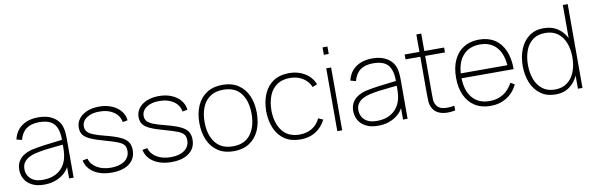

<svg xmlns="http://www.w3.org/2000/svg" viewBox="-50 -1165 5024 1625"><g transform="rotate(-10 2462.5 -352.5)"><path d="M227 15Q164 15 122.5 -7Q81 -29 60.5 -65Q40 -101 40 -143Q40 -190.5 60.8 -221.8Q81.5 -253 115 -271Q148.5 -289 187 -297Q234 -306.5 287.8 -313.8Q341.5 -321 387 -326Q432.5 -331 455 -334L440 -324Q442.5 -419.5 405.2 -466.2Q368 -513 274 -513Q206 -513 164.8 -482.8Q123.5 -452.5 107 -390L61 -402Q79 -477 134.8 -516Q190.5 -555 276 -555Q351 -555 401 -524.5Q451 -494 469 -442Q476 -422 479 -393.5Q482 -365 482 -338V0H443V-148L463 -147Q441.5 -70 377.5 -27.5Q313.5 15 227 15ZM225 -27Q283.5 -27 328.2 -48Q373 -69 400.8 -108.8Q428.5 -148.5 436 -204Q440 -232 440 -264Q440 -296 440 -310L462 -293Q435.5 -290.5 388.8 -286.2Q342 -282 290 -275.2Q238 -268.5 196 -258Q171.5 -252 145.5 -239Q119.5 -226 101.8 -202.5Q84 -179 84 -142Q84 -116 97 -89.5Q110 -63 140.8 -45Q171.5 -27 225 -27Z M809 14Q717.5 14 657 -24.2Q596.5 -62.5 582 -130L625 -138Q638.5 -88 688.2 -58Q738 -28 810 -28Q883.5 -28 926.8 -59.5Q970 -91 970 -145Q970 -174.5 957 -193.2Q944 -212 906.2 -227.5Q868.5 -243 795 -263Q718 -284 675.2 -303.8Q632.5 -323.5 615.2 -348.2Q598 -373 598 -409Q598 -452 623.5 -485Q649 -518 694 -536.5Q739 -555 798 -555Q857.5 -555 905.2 -535.2Q953 -515.5 982.2 -480.2Q1011.5 -445 1016 -399L973 -391Q963.5 -447.5 915.2 -480.2Q867 -513 795 -513Q727.5 -514 684.8 -485.5Q642 -457 642 -411Q642 -385.5 656.5 -367.2Q671 -349 707 -334Q743 -319 807 -303Q888 -282.5 933.2 -261.5Q978.5 -240.5 996.8 -212.5Q1015 -184.5 1015 -143Q1015 -69.5 960 -27.8Q905 14 809 14Z M1323 14Q1231.5 14 1171 -24.2Q1110.5 -62.5 1096 -130L1139 -138Q1152.5 -88 1202.2 -58Q1252 -28 1324 -28Q1397.5 -28 1440.8 -59.5Q1484 -91 1484 -145Q1484 -174.5 1471 -193.2Q1458 -212 1420.2 -227.5Q1382.5 -243 1309 -263Q1232 -284 1189.2 -303.8Q1146.5 -323.5 1129.2 -348.2Q1112 -373 1112 -409Q1112 -452 1137.5 -485Q1163 -518 1208 -536.5Q1253 -555 1312 -555Q1371.5 -555 1419.2 -535.2Q1467 -515.5 1496.2 -480.2Q1525.5 -445 1530 -399L1487 -391Q1477.5 -447.5 1429.2 -480.2Q1381 -513 1309 -513Q1241.5 -514 1198.8 -485.5Q1156 -457 1156 -411Q1156 -385.5 1170.5 -367.2Q1185 -349 1221 -334Q1257 -319 1321 -303Q1402 -282.5 1447.2 -261.5Q1492.5 -240.5 1510.8 -212.5Q1529 -184.5 1529 -143Q1529 -69.5 1474 -27.8Q1419 14 1323 14Z M1857 15Q1777 15 1722 -21.5Q1667 -58 1638.5 -122.5Q1610 -187 1610 -271Q1610 -356 1639 -420Q1668 -484 1723.2 -519.5Q1778.5 -555 1857 -555Q1937.5 -555 1992.5 -518.8Q2047.5 -482.5 2075.8 -418.5Q2104 -354.5 2104 -271Q2104 -185.5 2075.5 -121.2Q2047 -57 1991.8 -21Q1936.5 15 1857 15ZM1857 -27Q1959 -27 2009 -94.8Q2059 -162.5 2059 -271Q2059 -381.5 2008.8 -447.2Q1958.5 -513 1857 -513Q1788.5 -513 1743.8 -482Q1699 -451 1677 -396.5Q1655 -342 1655 -271Q1655 -161 1706.2 -94Q1757.5 -27 1857 -27Z M2431 15Q2350.5 15 2296 -21Q2241.5 -57 2213.5 -121.2Q2185.5 -185.5 2184 -270Q2185.5 -356.5 2213.8 -420.5Q2242 -484.5 2296.5 -519.8Q2351 -555 2431 -555Q2506 -555 2564.8 -519.2Q2623.5 -483.5 2648 -421L2608 -404Q2585.5 -456 2538.8 -484.5Q2492 -513 2431 -513Q2363 -513 2318.5 -482.2Q2274 -451.5 2252 -396.8Q2230 -342 2229 -270Q2230.5 -160 2281 -93.5Q2331.5 -27 2431 -27Q2490.5 -27 2536.5 -54.5Q2582.5 -82 2607 -135L2648 -117Q2614.5 -52 2559.5 -18.5Q2504.5 15 2431 15Z M2748 -656V-720H2790V-656ZM2748 0V-540H2790V0Z M3097 15Q3034 15 2992.5 -7Q2951 -29 2930.5 -65Q2910 -101 2910 -143Q2910 -190.5 2930.8 -221.8Q2951.5 -253 2985 -271Q3018.5 -289 3057 -297Q3104 -306.5 3157.8 -313.8Q3211.5 -321 3257 -326Q3302.5 -331 3325 -334L3310 -324Q3312.5 -419.5 3275.2 -466.2Q3238 -513 3144 -513Q3076 -513 3034.8 -482.8Q2993.5 -452.5 2977 -390L2931 -402Q2949 -477 3004.8 -516Q3060.5 -555 3146 -555Q3221 -555 3271 -524.5Q3321 -494 3339 -442Q3346 -422 3349 -393.5Q3352 -365 3352 -338V0H3313V-148L3333 -147Q3311.5 -70 3247.5 -27.5Q3183.5 15 3097 15ZM3095 -27Q3153.5 -27 3198.2 -48Q3243 -69 3270.8 -108.8Q3298.5 -148.5 3306 -204Q3310 -232 3310 -264Q3310 -296 3310 -310L3332 -293Q3305.5 -290.5 3258.8 -286.2Q3212 -282 3160 -275.2Q3108 -268.5 3066 -258Q3041.5 -252 3015.5 -239Q2989.5 -226 2971.8 -202.5Q2954 -179 2954 -142Q2954 -116 2967 -89.5Q2980 -63 3010.8 -45Q3041.5 -27 3095 -27Z M3761 0Q3720.5 9 3681 6.8Q3641.5 4.5 3610.5 -12.2Q3579.5 -29 3564 -63Q3552 -89.5 3550.5 -116.8Q3549 -144 3549 -179V-690H3591V-179Q3591 -144 3591.8 -122.5Q3592.5 -101 3602 -82Q3620 -46 3659 -37.8Q3698 -29.5 3761 -40ZM3422 -498V-540H3761V-498Z M4063 15Q3986.5 15 3931.2 -19.5Q3876 -54 3846 -118Q3816 -182 3816 -270Q3816 -358.5 3845.8 -422.5Q3875.5 -486.5 3930.8 -520.8Q3986 -555 4063 -555Q4140.5 -555 4195.5 -520Q4250.5 -485 4279.8 -418.5Q4309 -352 4309 -258H4264V-272Q4261 -388.5 4209.2 -450.8Q4157.5 -513 4063 -513Q3967 -513 3914 -449.2Q3861 -385.5 3861 -270Q3861 -154.5 3914 -90.8Q3967 -27 4063 -27Q4130 -27 4180.5 -58.5Q4231 -90 4261 -149L4296 -129Q4263 -60 4202.5 -22.5Q4142 15 4063 15ZM3843 -258V-300H4283V-258Z M4624 15Q4547.5 15 4495.2 -22.8Q4443 -60.5 4416 -125.2Q4389 -190 4389 -271Q4389 -350.5 4415.5 -415Q4442 -479.5 4492.8 -517.2Q4543.5 -555 4616 -555Q4691.5 -555 4743.2 -518.2Q4795 -481.5 4821.5 -417.2Q4848 -353 4848 -271Q4848 -190.5 4821.8 -125.8Q4795.5 -61 4745.5 -23Q4695.5 15 4624 15ZM4624 -27Q4687.5 -27 4730.2 -59Q4773 -91 4794.5 -146.2Q4816 -201.5 4816 -271Q4816 -341.5 4794.2 -396.2Q4772.5 -451 4729.8 -482Q4687 -513 4624 -513Q4559.5 -513 4517.2 -481.2Q4475 -449.5 4454.5 -394.8Q4434 -340 4434 -271Q4434 -201.5 4455.5 -146.2Q4477 -91 4519.2 -59Q4561.5 -27 4624 -27ZM4816 0V-425H4813V-720H4855V0Z"/></g></svg>

Font: Manrope ExtraLight ExtraLight
Style: Regular
Weight: 250
Version: Version 4.501